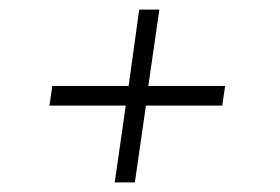

<svg xmlns="http://www.w3.org/2000/svg" viewBox="-20 -431 583 400"><path d="M219 -51 242 -211H83L89 -252H248L270 -411H312L289 -252H449L443 -211H284L261 -51Z"/></svg>

Font: Josefin Slab
Style: Italic
Weight: 400
Italic angle: -12°
Designer: Santiago Orozco
Foundry: Typemade
Version: Version 2.000